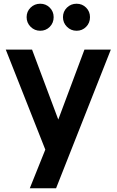

<svg xmlns="http://www.w3.org/2000/svg" viewBox="-20 -810 626 1030"><path d="M242.2 -55 247.8 55.2 11 -543.8H152L317.8 -101.5H267.5L433 -543.8H574.5L280.8 200H139.8ZM122.8 -718Q122.8 -748.3 144.1 -769.2Q165.5 -790 195.8 -790Q226.1 -790 246.9 -769.2Q267.8 -748.3 267.8 -718Q267.8 -687 246.9 -666Q226.1 -645 195.8 -645Q165.5 -645 144.1 -666.4Q122.8 -687.8 122.8 -718ZM317.8 -718Q317.8 -748.3 339.1 -769.2Q360.5 -790 390.8 -790Q421.1 -790 441.9 -769.2Q462.8 -748.3 462.8 -718Q462.8 -687 441.9 -666Q421.1 -645 390.8 -645Q360.5 -645 339.1 -666.4Q317.8 -687.8 317.8 -718Z"/></svg>

Font: Trafiko Sans Variable
Style: Regular
Weight: 400
Designer: Gumpita Rahayu / Trafiko
Foundry: Tokotype / Trafiko
Version: Version 0.001;FEAKit 1.0